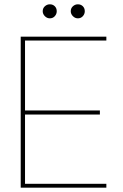

<svg xmlns="http://www.w3.org/2000/svg" viewBox="-20 -870 571 890"><path d="M76 0V-700H473V-682H96V-358H443V-339H96V-18H473V0ZM211 -785Q198 -785 188 -795Q178 -805 178 -818Q178 -832 188 -841Q198 -850 211 -850Q225 -850 234 -841Q243 -832 243 -818Q243 -805 234 -795Q225 -785 211 -785ZM341 -785Q328 -785 318 -795Q308 -805 308 -818Q308 -832 318 -841Q328 -850 341 -850Q355 -850 364 -841Q373 -832 373 -818Q373 -805 364 -795Q355 -785 341 -785Z"/></svg>

Font: DM Sans 17pt Thin
Style: Regular
Weight: 250
Version: Version 4.004;gftools[0.9.30]